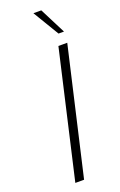

<svg xmlns="http://www.w3.org/2000/svg" viewBox="-170 -938 618 985"><g transform="rotate(-20 139.0 -446.0)"><path d="M240.2 -749.5 154.8 -891.6H197.8L270 -749.5ZM59.1 0 217.8 -689.9H266.1L106.9 0Z"/></g></svg>

Font: HK Grotesk Light Legacy Italic
Style: Regular
Weight: 300
Italic angle: -13°
Designer: Alfredo Marco Pradil
Foundry: Hanken Design Co.
Version: Version 2.022;PS 002.022;hotconv 1.0.88;makeotf.lib2.5.64775